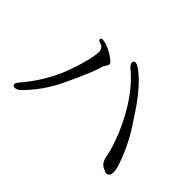

<svg xmlns="http://www.w3.org/2000/svg" viewBox="-117 -989 1233 1233"><g transform="rotate(45 500.0 -372.0)"><path d="M259 -647Q259 -659 272 -659Q308 -659 362.5 -627Q417 -595 417 -577Q417 -569 406 -553Q395 -537 394 -532Q385 -481 292 -285Q232 -160 136 -62Q114 -40 94 -40Q74 -40 74 -57Q74 -67 99 -96Q187 -200 244 -331Q298 -466 312 -565Q313 -573 313 -587.5Q313 -602 304.5 -614Q296 -626 288 -628L269 -635Q258 -639 259 -647ZM926 -105Q926 -67 895 -67Q889 -67 882 -71L862 -80Q827 -98 819 -155Q809 -212 769 -311Q672 -538 529 -655Q510 -672 510 -688Q510 -704 530 -704Q538 -704 566 -686Q665 -614 780 -431Q863 -312 911 -174Q926 -133 926 -105Z"/></g></svg>

Font: Sawarabi Mincho
Style: Regular
Weight: 400
Version: Version 1.00